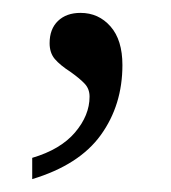

<svg xmlns="http://www.w3.org/2000/svg" viewBox="-20 -124 265 298"><path d="M30 121Q74 108 96.5 81.5Q119 55 119 26Q119 14 111.5 6Q104 -2 90 -12Q73 -23 65 -32.5Q57 -42 57 -57Q57 -79 70 -91.5Q83 -104 105 -104Q133 -104 151.5 -83Q170 -62 170 -23Q170 39 136.5 85.5Q103 132 30 154Z"/></svg>

Font: Noto Serif Light
Style: Regular
Weight: 300
Designer: Monotype Design Team
Foundry: Monotype Imaging Inc.
Version: Version 1.001